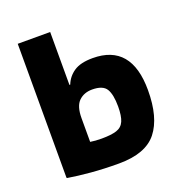

<svg xmlns="http://www.w3.org/2000/svg" viewBox="-125 -786 829 890"><g transform="rotate(-20 289.5 -341.0)"><path d="M554 -274Q554 -139 499 -69.5Q444 0 312 0Q238 0 174.5 -5.5Q111 -11 63 -19L60 -21V-682H220V-421H224Q238 -457 270.5 -479Q303 -501 363 -501Q554 -501 554 -274ZM220 -257V-140Q244 -136 276 -136Q323 -136 349.5 -144.5Q376 -153 387 -178Q398 -203 398 -250Q398 -309 381 -337Q364 -365 311 -365Q271 -365 245.5 -340.5Q220 -316 220 -257Z"/></g></svg>

Font: Bakbak One
Style: Regular
Weight: 400
Designer: Saumya Kishore and Sanchit Sawaria
Foundry: A Good Feeling
Version: Version 1.003; ttfautohint (v1.8.3)